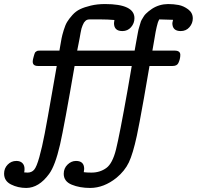

<svg xmlns="http://www.w3.org/2000/svg" viewBox="-42 -720 964 940"><path d="M-22 129.9Q-22 104 -4.4 85.9Q13.2 67.9 38.1 67.9Q57.1 67.9 67.6 78.4Q78.1 88.9 78.1 106.9Q78.1 118.2 76.2 124Q80.1 124 85.4 124.5Q90.8 125 92.8 125Q112.8 125 125 111.1Q137.2 97.2 150.6 49.1Q164.1 1 177 -66.4Q189.9 -133.8 212.9 -266.1Q227.1 -349.1 235.8 -397H144Q118.2 -397 118.2 -418Q118.2 -425.8 121.1 -436Q122.1 -439 123.5 -445.1Q125 -451.2 126 -453.6Q127 -456.1 128.4 -460Q129.9 -463.9 131.8 -465.3Q133.8 -466.8 137 -469Q140.1 -471.2 144 -471.7Q147.9 -472.2 153.8 -472.2H249Q250 -478 252 -490.2Q256.8 -518.1 259.5 -532.5Q262.2 -546.9 270 -572.5Q277.8 -598.1 286.9 -613Q295.9 -627.9 312.5 -646.5Q329.1 -665 350.1 -675Q371.1 -685.1 402.6 -692.6Q434.1 -700.2 472.2 -700.2Q616.2 -700.2 616.2 -630.9Q616.2 -606 599.6 -586.9Q583 -567.9 557.1 -567.9Q516.1 -567.9 516.1 -606.9Q516.1 -611.8 518.1 -622.1Q483.9 -625 450.2 -625H397.9Q391.1 -625 386 -623.5Q380.9 -622.1 376.5 -617.9Q372.1 -613.8 369.1 -609.4Q366.2 -605 362.5 -595.9Q358.9 -586.9 356.9 -580.1Q355 -573.2 352.5 -559.1Q350.1 -544.9 348.1 -534.4Q346.2 -523.9 342.5 -505.4Q338.9 -486.8 335.9 -472.2H617.2Q619.1 -483.4 623 -505.1Q627 -526.9 628.4 -534.9Q629.9 -543 633.1 -560.5Q636.2 -578.1 638.7 -584.5Q641.1 -590.8 644.5 -604Q647.9 -617.2 651.4 -622.6Q654.8 -627.9 660.4 -637.5Q666 -647 672.1 -652.6Q678.2 -658.2 685.5 -664.6Q692.9 -670.9 702.1 -676.8Q737.3 -699.7 780.8 -700.2Q807.6 -700.2 832.3 -695.6Q856.9 -690.9 879.4 -674.1Q901.9 -657.2 901.9 -629.9Q901.9 -606 885.5 -586.9Q869.1 -567.9 842.8 -567.9Q801.8 -567.9 801.8 -606.9Q801.8 -609.9 803.5 -615.5Q805.2 -621.1 805.2 -623L737.8 -625Q732.9 -616.2 730.5 -608.6Q728 -601.1 725.1 -588.1Q722.2 -575.2 720 -564.2Q717.8 -553.2 713.4 -525.6Q709 -498 704.1 -472.2H813Q840.8 -472.2 840.8 -451.2Q840.8 -431.2 831.1 -411.1Q824.2 -397 803.2 -397H689.9Q687 -376 662.6 -239Q638.2 -102.1 627.9 -55.2Q608.9 32.7 588.9 75Q568.8 117.2 527.8 150.9Q466.8 199.7 399.9 200.2Q348.1 200.2 309.1 184.1Q270 168 270 130.9Q270 104 288.6 85.9Q307.1 67.9 330.1 67.9Q370.1 67.9 370.1 106.9Q370.1 110.8 368.2 123Q383.3 125 405.8 125Q447.8 125 479 102.1Q508.8 80.1 525.9 12Q543 -56.2 583 -280.8Q596.2 -355 603 -397H323.2Q273.4 -106.9 252 -12.2Q228 91.8 198.2 131.8Q148.4 199.7 86.9 200.2Q45.9 200.2 12 183.1Q-22 166 -22 129.9Z"/></svg>

Font: CMU Concrete
Style: BoldItalic
Weight: 700
Italic angle: -14.04°
Version: Version 0.7.0